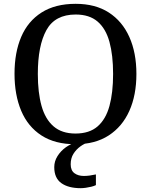

<svg xmlns="http://www.w3.org/2000/svg" viewBox="-20 -745 791 1005"><path d="M375 10Q268 10 197 -36Q126 -82 91 -165Q56 -248 56 -359Q56 -470 91 -552Q126 -634 197.5 -679.5Q269 -725 376 -725Q479 -725 549.5 -679.5Q620 -634 657 -551.5Q694 -469 694 -358Q694 -247 657 -164.5Q620 -82 549 -36Q478 10 375 10ZM375 -46Q448 -46 491 -83.5Q534 -121 553 -190.5Q572 -260 572 -358Q572 -456 553 -525.5Q534 -595 491 -632Q448 -669 376 -669Q268 -669 223 -587.5Q178 -506 178 -358Q178 -260 197.5 -190.5Q217 -121 260.5 -83.5Q304 -46 375 -46ZM403 240Q338 240 301 213.5Q264 187 264 130Q264 99 281 72Q298 45 324.5 26Q351 7 382 0H443Q422 6 400.5 21.5Q379 37 364.5 60Q350 83 350 115Q350 147 369.5 161.5Q389 176 419 176Q433 176 448.5 174Q464 172 482 168V224Q472 229 457.5 232.5Q443 236 428.5 238Q414 240 403 240Z"/></svg>

Font: ET Text
Style: Regular
Weight: 470
Designer: Monotype Design Team
Foundry: Monotype Imaging Inc.
Version: Version 2.009